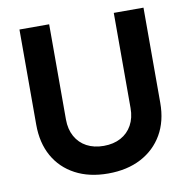

<svg xmlns="http://www.w3.org/2000/svg" viewBox="-80 -779 864 872"><g transform="rotate(-10 352.0 -343.0)"><path d="M350 14Q263 14 199 -20Q135 -54 100.5 -115.5Q66 -177 66 -261V-700H203V-261Q203 -216 221.5 -182.5Q240 -149 273.5 -131Q307 -113 352 -113Q397 -113 430.5 -131Q464 -149 482.5 -182.5Q501 -216 501 -261V-700H638V-261Q638 -177 602.5 -115.5Q567 -54 502.5 -20Q438 14 350 14Z"/></g></svg>

Font: Figtree
Style: Bold
Weight: 700
Designer: Erik Kennedy
Foundry: Erik Kennedy
Version: Version 2.001;gftools[0.9.30]